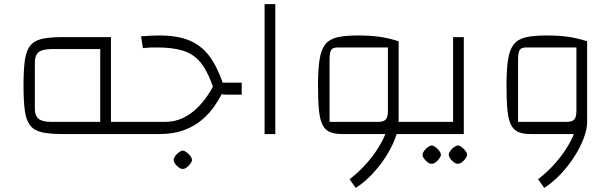

<svg xmlns="http://www.w3.org/2000/svg" viewBox="-20 -650 2977 931"><path d="M514 0V-59H610V0ZM283 0Q221 0 183.5 -8.5Q146 -17 126.5 -41.5Q107 -66 100.5 -112.5Q94 -159 94 -235Q94 -311 100.5 -357.5Q107 -404 126.5 -428.5Q146 -453 183.5 -461.5Q221 -470 283 -470H518V0ZM230 -59H466V-412H230Q186 -412 167.5 -397Q149 -382 149 -347V-123Q149 -88 167.5 -73.5Q186 -59 230 -59ZM610 0V-59Q623 -59 626.5 -51Q630 -43 630 -29Q630 -16 626.5 -8Q623 0 610 0Z M1077 -191Q1048 -191 1032 -204.5Q1016 -218 1006 -247Q981 -315 948 -352.5Q915 -390 865 -405Q815 -420 739 -420Q724 -420 708 -419.5Q692 -419 673 -417L664 -474Q689 -476 711.5 -477Q734 -478 754 -478Q838 -478 895.5 -455Q953 -432 992 -382Q1031 -332 1060 -249H1152V-191ZM610 0V-59H780Q826 -59 864 -76.5Q902 -94 932 -122.5Q962 -151 984.5 -184Q1007 -217 1020 -246L1068 -220Q1049 -179 1023 -140Q997 -101 960 -69.5Q923 -38 872 -19Q821 0 753 0ZM610 0Q597 0 593.5 -8Q590 -16 590 -29Q590 -43 593.5 -51Q597 -59 610 -59ZM866 169Q858 170 847.5 162.5Q837 155 829.5 144.5Q822 134 822 125Q822 117 829.5 106.5Q837 96 847.5 88.5Q858 81 866 80Q875 81 885 88.5Q895 96 903 106.5Q911 117 911 125Q911 133 903 144Q895 155 884.5 162.5Q874 170 866 169Z M1263 0V-630H1315V0Z M1897 0V-59H2033V0ZM1641 0Q1603 0 1580 -9.5Q1557 -19 1544 -44.5Q1531 -70 1526.5 -116.5Q1522 -163 1522 -237Q1522 -313 1529.5 -361Q1537 -409 1557 -434.5Q1577 -460 1615 -469Q1653 -478 1715 -478Q1774 -478 1818 -472Q1862 -466 1913 -450V-59L1894 0ZM1705 261 1675 219Q1711 192 1744.5 156.5Q1778 121 1804 82.5Q1830 44 1845.5 7.5Q1861 -29 1861 -59H1913Q1913 -23 1896 21.5Q1879 66 1850 111Q1821 156 1783.5 195.5Q1746 235 1705 261ZM1578 -59H1812Q1840 -59 1850.5 -70.5Q1861 -82 1861 -113V-420H1619Q1594 -420 1586 -408Q1578 -396 1578 -359ZM2033 0V-59Q2046 -59 2049.5 -51Q2053 -43 2053 -29Q2053 -16 2049.5 -8Q2046 0 2033 0Z M2033 0V-59H2209L2177 -26V-470H2229V0ZM2033 0Q2020 0 2016.5 -8Q2013 -16 2013 -29Q2013 -43 2016.5 -51Q2020 -59 2033 -59ZM2073 144Q2065 145 2054.5 137.5Q2044 130 2036.5 119.5Q2029 109 2029 100Q2029 92 2036.5 81.5Q2044 71 2054.5 63.5Q2065 56 2073 55Q2082 56 2092 63.5Q2102 71 2110 81.5Q2118 92 2118 100Q2118 108 2110 119Q2102 130 2091.5 137.5Q2081 145 2073 144ZM2200 144Q2192 145 2181.5 137.5Q2171 130 2163.5 119.5Q2156 109 2156 100Q2156 92 2163.5 81.5Q2171 71 2181.5 63.5Q2192 56 2200 55Q2209 56 2219 63.5Q2229 71 2237 81.5Q2245 92 2245 100Q2245 108 2237 119Q2229 130 2218.5 137.5Q2208 145 2200 144Z M2555 0Q2517 0 2494 -9.5Q2471 -19 2458 -44.5Q2445 -70 2440.5 -116.5Q2436 -163 2436 -237Q2436 -313 2443.5 -361Q2451 -409 2471 -434.5Q2491 -460 2529 -469Q2567 -478 2629 -478Q2688 -478 2732 -472Q2776 -466 2827 -450V-59L2808 0ZM2619 261 2589 219Q2625 192 2658.5 156.5Q2692 121 2718 82.5Q2744 44 2759.5 7.5Q2775 -29 2775 -59H2827Q2827 -23 2810 21.5Q2793 66 2764 111Q2735 156 2697.5 195.5Q2660 235 2619 261ZM2492 -59H2726Q2754 -59 2764.5 -70.5Q2775 -82 2775 -113V-420H2533Q2508 -420 2500 -408Q2492 -396 2492 -359Z"/></svg>

Font: Changa ExtraLight
Style: Regular
Weight: 250
Designer: Eduardo Rodriguez Tunni
Foundry: Eduardo Rodriguez Tunni
Version: Version 3.002; ttfautohint (v1.8.2)